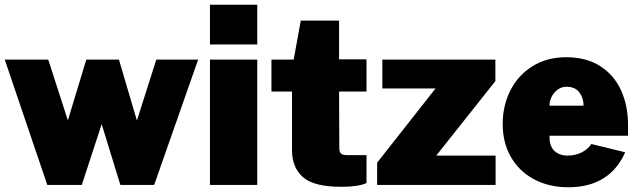

<svg xmlns="http://www.w3.org/2000/svg" viewBox="-20 -782 2691 812"><path d="M632 0H489L410 -257L326 0H180L0 -530H184L267 -273L345 -530H483L559 -272L641 -530H818Z M1068 -594H868V-762H1068ZM1068 0H868V-530H1068Z M1414 -395 1415 -155Q1415 -138 1423 -132Q1431 -126 1446 -126H1530V-8Q1496 8 1424 8Q1307 8 1261 -33Q1215 -74 1215 -146V-395H1128V-530H1222L1252 -695H1414V-531H1530V-395Z M1575 -94 1822 -408H1597V-530H2075V-439L1825 -124H2076V0H1575Z M2381 -124Q2411 -124 2438 -136.5Q2465 -149 2481 -173L2624 -138Q2592 -65 2531.5 -27.5Q2471 10 2384 10Q2302 10 2239 -23.5Q2176 -57 2141 -117.5Q2106 -178 2106 -258Q2106 -335 2138.5 -399.5Q2171 -464 2232 -502Q2293 -540 2375 -540Q2459 -540 2518 -502.5Q2577 -465 2606.5 -400Q2636 -335 2636 -255V-208H2304Q2303 -164 2324.5 -144Q2346 -124 2381 -124ZM2448 -335Q2448 -368 2430 -391.5Q2412 -415 2376 -415Q2346 -415 2325 -390.5Q2304 -366 2304 -335Z"/></svg>

Font: Morrison Black
Style: Regular
Weight: 900
Designer: Pablo Impallari, Rodrigo Fuenzalida (Modified by Dan O. Williams)
Version: Version 0.03;June 6, 2019;FontCreator 11.5.0.2425 64-bit; tt